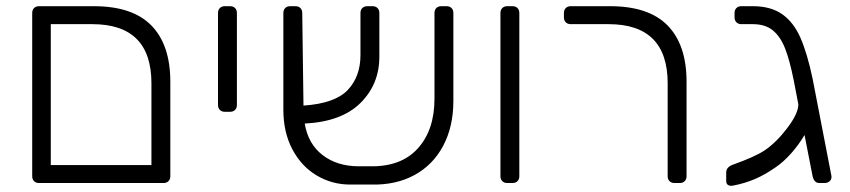

<svg xmlns="http://www.w3.org/2000/svg" viewBox="-20 -591 2745 620"><path d="M84 -22V-549Q84 -559 90 -565Q96 -571 106 -571H283Q408 -571 469 -508.5Q530 -446 530 -327V-22Q530 -12 524 -6Q518 0 508 0H106Q96 0 90 -6Q84 -12 84 -22ZM469 -58V-322Q469 -513 278 -513H144V-58Z M684 -252V-549Q684 -559 690 -565Q696 -571 706 -571H723Q733 -571 739 -565Q745 -559 745 -549V-252Q745 -242 739 -236Q733 -230 723 -230H706Q696 -230 690 -236Q684 -242 684 -252Z M1444 -549V-265Q1444 -182 1411 -120Q1378 -58 1318 -25.5Q1258 7 1178 5H1111Q1052 5 1002.5 -24.5Q953 -54 924 -109Q895 -164 895 -237V-549Q895 -559 901 -565Q907 -571 917 -571H934Q944 -571 950 -565Q956 -559 956 -549L960 -250Q1062 -257 1103 -300.5Q1144 -344 1144 -413V-549Q1144 -559 1150 -565Q1156 -571 1166 -571H1183Q1193 -571 1199 -565Q1205 -559 1205 -549V-408Q1205 -319 1144 -258.5Q1083 -198 964 -192Q975 -126 1022 -90Q1069 -54 1139 -54H1174Q1275 -52 1329 -111.5Q1383 -171 1383 -272V-549Q1383 -559 1389 -565Q1395 -571 1405 -571H1422Q1432 -571 1438 -565Q1444 -559 1444 -549Z M1596 -22V-549Q1596 -559 1602 -565Q1608 -571 1618 -571H1635Q1645 -571 1651 -565Q1657 -559 1657 -549V-22Q1657 -12 1651 -6Q1645 0 1635 0H1618Q1608 0 1602 -6Q1596 -12 1596 -22Z M2136 -22V-322Q2136 -513 1945 -513H1823Q1813 -513 1807 -519Q1801 -525 1801 -535V-549Q1801 -559 1807 -565Q1813 -571 1823 -571H1950Q2075 -571 2136 -508.5Q2197 -446 2197 -327V-22Q2197 -12 2191 -6Q2185 0 2175 0H2158Q2148 0 2142 -6Q2136 -12 2136 -22Z M2665 -19Q2665 -11 2658.5 -5.5Q2652 0 2643 0H2626Q2609 0 2604 -22L2578 -155Q2559 -123 2534.5 -95.5Q2510 -68 2485 -51Q2449 -26 2417 -12.5Q2385 1 2349 8L2342 9Q2325 9 2325 -7V-34Q2325 -51 2346 -59Q2419 -85 2450 -106Q2488 -132 2523 -178.5Q2558 -225 2558 -254L2543 -332Q2530 -397 2515 -435Q2500 -473 2475.5 -493Q2451 -513 2411 -513H2374Q2364 -513 2358 -519Q2352 -525 2352 -535V-549Q2352 -559 2358 -565Q2364 -571 2374 -571H2411Q2469 -571 2506 -545Q2543 -519 2565 -468.5Q2587 -418 2604 -337L2665 -22Z"/></svg>

Font: Hezaedrus Light
Style: Regular
Weight: 300
Designer: Hubert & Fischer
Foundry: Hubert & Fischer
Version: Version 1.10;September 3, 2019;FontCreator 11.5.0.2425 64-bi